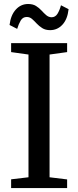

<svg xmlns="http://www.w3.org/2000/svg" viewBox="-20 -964 400 984"><path d="M126 -55.5V-684.5L37 -697V-743H324V-697L234 -684.5V-55.5L324 -44.5V0H37V-45ZM237 -809.5Q213 -809.5 196.8 -819.8Q180.5 -830 168.2 -843.2Q156 -856.5 144.2 -866.8Q132.5 -877 117 -877Q97 -877 86.2 -859Q75.5 -841 68 -816L29 -836Q35 -886.5 61 -915Q87 -943.5 124 -943.5Q148.5 -943.5 164.5 -933.5Q180.5 -923.5 192.8 -910Q205 -896.5 217 -886.2Q229 -876 244 -875.5Q263.5 -875.5 274.5 -893.2Q285.5 -911 292.5 -937L331.5 -917Q326 -865.5 300 -837.5Q274 -809.5 237 -809.5Z"/></svg>

Font: Merriweather 36pt
Style: Regular
Weight: 400
Designer: Eben Sorkin
Foundry: Eben Sorkin
Version: Version 2.100